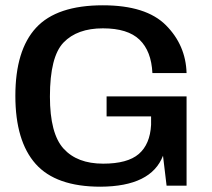

<svg xmlns="http://www.w3.org/2000/svg" viewBox="-20 -701 802 725"><path d="M359.5 4Q551 3 595.5 -113L609 0H684.5V-337H382.5V-261.5H550.5V-229.5Q546.5 -156 504 -119.5Q461.5 -83 369.5 -83Q271.5 -83 220 -139.8Q168.5 -196.5 168.5 -336.5Q168.5 -487 220 -540.5Q271.5 -594 368.5 -594Q462.5 -594 507 -551Q551.5 -508 555.5 -425H684.5Q681.5 -530.5 606.5 -605.8Q531.5 -681 368.5 -681Q194.5 -681 116.2 -596.2Q38 -511.5 38 -339Q38 -168.5 114.5 -82.2Q191 4 359.5 4Z"/></svg>

Font: Anybody SemiExpanded Medium
Style: Regular
Weight: 500
Width: 6
Version: Version 1.113;gftools[0.9.25]